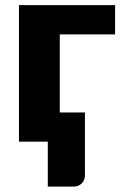

<svg xmlns="http://www.w3.org/2000/svg" viewBox="-20 -538 470 729"><path d="M417 -518.5V-407.5H207V-111H302.5V126.5Q302.5 146.5 290.2 158.5Q278 170.5 259 170.5H161.5V0H52V-518.5Z"/></svg>

Font: Lato Black
Style: Regular
Weight: 900
Designer: Lukasz Dziedzic
Foundry: tyPoland Lukasz Dziedzic
Version: Version 2.007; 2014-02-27